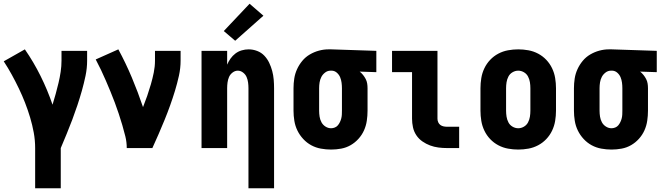

<svg xmlns="http://www.w3.org/2000/svg" viewBox="-22 -792 3542 1027"><path d="M166 215V0Q166 -42 158.5 -83Q151 -124 139 -164Q127 -204 112 -242.5Q97 -281 79 -318.5Q61 -356 41 -392.5Q21 -429 -2 -464L111 -528Q158 -460 195 -385.5Q232 -311 259 -232Q268 -261 276 -290Q284 -319 291 -348.5Q298 -378 302.5 -408Q307 -438 307 -468V-520H444V-468Q444 -427 435.5 -386.5Q427 -346 416 -307Q405 -268 392 -229Q379 -190 364.5 -151.5Q350 -113 334.5 -75.5Q319 -38 303 0V215Z M656 0Q656 -32 648.5 -62.5Q641 -93 632 -123.5Q623 -154 613 -184Q603 -214 592 -243.5Q581 -273 569 -302Q557 -331 544.5 -360Q532 -389 518.5 -417.5Q505 -446 490 -474L611 -528Q651 -454 683.5 -376.5Q716 -299 743 -219Q755 -249 765.5 -279.5Q776 -310 785 -341Q794 -372 800.5 -404Q807 -436 807 -468V-520H944V-468Q944 -427 935 -386.5Q926 -346 914 -306.5Q902 -267 888 -228Q874 -189 858.5 -151Q843 -113 826.5 -75Q810 -37 793 0Z M1307 215V-320Q1307 -335 1305 -350.5Q1303 -366 1297 -380Q1291 -394 1278 -404Q1265 -414 1250 -414Q1235 -414 1222 -404Q1209 -394 1203 -380Q1197 -366 1195 -350.5Q1193 -335 1193 -320V0H1056V-520H1193V-446Q1200 -463 1211 -478.5Q1222 -494 1237 -505.5Q1252 -517 1270.5 -522.5Q1289 -528 1308 -528Q1331 -528 1353.5 -519.5Q1376 -511 1392 -494Q1408 -477 1418 -456Q1428 -435 1434 -412.5Q1440 -390 1442 -366.5Q1444 -343 1444 -320V215ZM1236 -574 1175 -626 1313 -772 1387 -708Z M1749 8Q1722 8 1694.5 3Q1667 -2 1643 -15Q1619 -28 1600 -48.5Q1581 -69 1569 -93.5Q1557 -118 1552.5 -145.5Q1548 -173 1548 -200V-320Q1548 -346 1552 -372Q1556 -398 1567 -422Q1578 -446 1595 -466.5Q1612 -487 1635 -500.5Q1658 -514 1683.5 -521Q1709 -528 1735 -528Q1739 -528 1742.5 -528Q1746 -528 1750 -528L1991 -520V-406L1902 -409Q1912 -401 1920 -391Q1928 -381 1934 -369.5Q1940 -358 1942 -345.5Q1944 -333 1944 -320V-200Q1944 -173 1940 -146Q1936 -119 1925 -94.5Q1914 -70 1895.5 -49.5Q1877 -29 1853.5 -15.5Q1830 -2 1803 3Q1776 8 1749 8ZM1749 -106Q1759 -106 1769 -110Q1779 -114 1785.5 -122Q1792 -130 1796.5 -139.5Q1801 -149 1803.5 -159Q1806 -169 1806.5 -179.5Q1807 -190 1807 -200V-320Q1807 -335 1805 -350Q1803 -365 1797.5 -378.5Q1792 -392 1780.5 -402.5Q1769 -413 1754 -414H1750Q1749 -414 1748 -414Q1747 -414 1746 -414Q1730 -414 1717 -404Q1704 -394 1697 -380.5Q1690 -367 1687.5 -351.5Q1685 -336 1685 -320V-200Q1685 -184 1687.5 -168Q1690 -152 1697.5 -138Q1705 -124 1719 -115Q1733 -106 1749 -106Z M2370 0Q2346 0 2323 -3Q2300 -6 2278.5 -14Q2257 -22 2237.5 -35.5Q2218 -49 2205 -68.5Q2192 -88 2187 -111Q2182 -134 2182 -157V-406H2075V-520H2318V-157Q2318 -147 2322 -138Q2326 -129 2333.5 -123.5Q2341 -118 2350.5 -116Q2360 -114 2370 -114H2434V0Z M2750 8Q2723 8 2695.5 3Q2668 -2 2643.5 -15Q2619 -28 2600 -48Q2581 -68 2569 -93Q2557 -118 2552.5 -145.5Q2548 -173 2548 -200V-320Q2548 -347 2552.5 -374.5Q2557 -402 2569 -427Q2581 -452 2600 -472Q2619 -492 2643.5 -505Q2668 -518 2695.5 -523Q2723 -528 2750 -528Q2777 -528 2804.5 -523Q2832 -518 2856.5 -505Q2881 -492 2900 -472Q2919 -452 2931 -427Q2943 -402 2947.5 -374.5Q2952 -347 2952 -320V-200Q2952 -173 2947.5 -145.5Q2943 -118 2931 -93Q2919 -68 2900 -48Q2881 -28 2856.5 -15Q2832 -2 2804.5 3Q2777 8 2750 8ZM2750 -106Q2766 -106 2780.5 -114.5Q2795 -123 2802.5 -137.5Q2810 -152 2812.5 -168Q2815 -184 2815 -200V-320Q2815 -336 2812.5 -352Q2810 -368 2802.5 -382.5Q2795 -397 2780.5 -405.5Q2766 -414 2750 -414Q2734 -414 2719.5 -405.5Q2705 -397 2697.5 -382.5Q2690 -368 2687.5 -352Q2685 -336 2685 -320V-200Q2685 -184 2687.5 -168Q2690 -152 2697.5 -137.5Q2705 -123 2719.5 -114.5Q2734 -106 2750 -106Z M3249 8Q3222 8 3194.5 3Q3167 -2 3143 -15Q3119 -28 3100 -48.5Q3081 -69 3069 -93.5Q3057 -118 3052.5 -145.5Q3048 -173 3048 -200V-320Q3048 -346 3052 -372Q3056 -398 3067 -422Q3078 -446 3095 -466.5Q3112 -487 3135 -500.5Q3158 -514 3183.5 -521Q3209 -528 3235 -528Q3239 -528 3242.5 -528Q3246 -528 3250 -528L3491 -520V-406L3402 -409Q3412 -401 3420 -391Q3428 -381 3434 -369.5Q3440 -358 3442 -345.5Q3444 -333 3444 -320V-200Q3444 -173 3440 -146Q3436 -119 3425 -94.5Q3414 -70 3395.5 -49.5Q3377 -29 3353.5 -15.5Q3330 -2 3303 3Q3276 8 3249 8ZM3249 -106Q3259 -106 3269 -110Q3279 -114 3285.5 -122Q3292 -130 3296.5 -139.5Q3301 -149 3303.5 -159Q3306 -169 3306.5 -179.5Q3307 -190 3307 -200V-320Q3307 -335 3305 -350Q3303 -365 3297.5 -378.5Q3292 -392 3280.5 -402.5Q3269 -413 3254 -414H3250Q3249 -414 3248 -414Q3247 -414 3246 -414Q3230 -414 3217 -404Q3204 -394 3197 -380.5Q3190 -367 3187.5 -351.5Q3185 -336 3185 -320V-200Q3185 -184 3187.5 -168Q3190 -152 3197.5 -138Q3205 -124 3219 -115Q3233 -106 3249 -106Z"/></svg>

Font: Iosevka SS04 Heavy
Style: Regular
Weight: 900
Monospace: yes
Designer: Belleve Invis
Foundry: Belleve Invis
Version: Version 19.0.0; ttfautohint (v1.8.4)